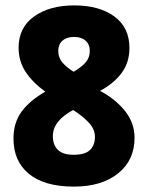

<svg xmlns="http://www.w3.org/2000/svg" viewBox="-20 -681 549 712"><path d="M255 -661Q348 -661 404 -620Q460 -579 460 -503Q460 -450 431.5 -411Q403 -372 351 -344Q408 -314 443.5 -269.5Q479 -225 479 -170Q479 -87 418 -38Q357 11 254 11Q145 11 87.5 -36Q30 -83 30 -167Q30 -226 60 -267Q90 -308 148 -341Q101 -375 75 -414.5Q49 -454 49 -504Q49 -579 106.5 -620Q164 -661 255 -661ZM255 -544Q227 -544 211.5 -530Q196 -516 196 -492Q196 -467 212 -448.5Q228 -430 253 -415Q281 -431 297 -449Q313 -467 313 -492Q313 -516 297.5 -530Q282 -544 255 -544ZM176 -176Q176 -144 194.5 -125.5Q213 -107 253 -107Q295 -107 313.5 -124.5Q332 -142 332 -174Q332 -200 313 -222Q294 -244 262 -266L251 -273Q214 -253 195 -229Q176 -205 176 -176Z"/></svg>

Font: Noto Sans Telugu Condensed ExtraBold
Style: Regular
Weight: 800
Width: 3
Designer: Jelle Bosma - Monotype Design Team
Foundry: Monotype Imaging Inc.
Version: Version 2.005; ttfautohint (v1.8.4.7-5d5b)